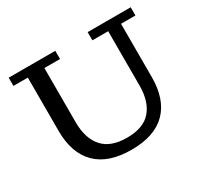

<svg xmlns="http://www.w3.org/2000/svg" viewBox="-144 -873 1128 1074"><g transform="rotate(-30 419.5 -335.5)"><path d="M420 11Q271 11 194.5 -65Q118 -141 118 -285V-629H25V-682H326V-629H225V-278Q225 -175 275.5 -117.5Q326 -60 432 -60Q538 -60 587.5 -117.5Q637 -175 637 -278V-629H535V-682H813V-629H720V-285Q720 -141 644.5 -65Q569 11 420 11Z"/></g></svg>

Font: Montagu Slab 24pt
Style: Regular
Weight: 400
Designer: Florian Karsten
Foundry: Florian Karsten
Version: Version 1.000